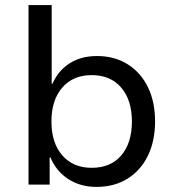

<svg xmlns="http://www.w3.org/2000/svg" viewBox="-20 -725 692 754"><path d="M359 9Q296 9 248.5 -21.5Q201 -52 178 -107H175V0H92V-705H183V-396H186Q208 -447 253 -476Q298 -505 361 -505Q430 -505 481.5 -472.5Q533 -440 561 -382.5Q589 -325 589 -248Q589 -172 561 -114Q533 -56 481 -23.5Q429 9 359 9ZM340 -66Q415 -66 456.5 -115Q498 -164 498 -248Q498 -332 456 -381Q414 -430 340 -430Q267 -430 224.5 -381Q182 -332 182 -248Q182 -164 224.5 -115Q267 -66 340 -66Z"/></svg>

Font: Nunito Sans 7pt
Style: Regular
Weight: 400
Designer: Vernon Adams
Foundry: Vernon Adams
Version: Version 3.101;gftools[0.9.27]